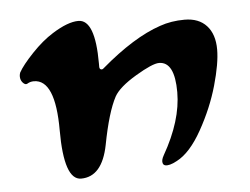

<svg xmlns="http://www.w3.org/2000/svg" viewBox="-39 -463 685 526"><g transform="rotate(-5 303.0 -200.5)"><path d="M164 15Q117 15 117 -122Q117 -262 58 -262Q48 -262 40 -257Q35 -254 29 -259.5Q23 -265 21.5 -273Q20 -281 23 -289Q34 -309 63.5 -340Q93 -371 122 -389Q165 -416 194 -416Q240 -416 240 -295V-286Q240 -280 244 -278.5Q248 -277 252 -281Q342 -358 416 -383Q447 -394 484 -394Q523 -394 544.5 -370.5Q566 -347 566 -305Q566 -267 549 -207Q532 -147 499 -88Q466 -29 429 -10Q418 -4 410 -2Q394 2 390.5 -6.5Q387 -15 395 -29Q447 -120 447 -198Q447 -282 404 -282Q386 -282 339 -254Q292 -226 278 -201Q256 -160 239 -71Q222 15 164 15Z"/></g></svg>

Font: Joscelyn
Style: Regular
Weight: 400
Designer: Peter S. Baker
Version: Version 1.012